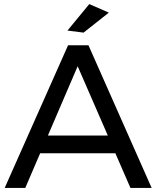

<svg xmlns="http://www.w3.org/2000/svg" viewBox="-20 -922 766 942"><path d="M620 0 546 -170H177L104 0H3L314 -700H414L724 0ZM215 -257H509L361 -597ZM418 -902 514 -860 390 -762 311 -772Z"/></svg>

Font: Montserrat
Style: Regular
Weight: 400
Designer: Julieta Ulanovsky
Foundry: Julieta Ulanovsky
Version: Version 6.001